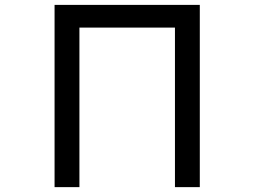

<svg xmlns="http://www.w3.org/2000/svg" viewBox="-20 -769 1040 785"><path d="M203.1 -3.9V-749H796.9V-3.9H695.3V-656.2H304.7V-3.9Z"/></svg>

Font: Kosugi
Style: Regular
Weight: 400
Version: Version 4.002